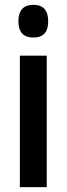

<svg xmlns="http://www.w3.org/2000/svg" viewBox="-20 -773 275 793"><path d="M118 -753Q179 -753 179 -685Q179 -618 118 -618Q56 -618 56 -685Q56 -753 118 -753ZM173 -543V0H62V-543Z"/></svg>

Font: Noto Sans Sinhala ExtraCondensed SemiBold
Style: Regular
Weight: 600
Width: 2
Designer: Jelle Bosma - Monotype Design Team
Foundry: Monotype Imaging Inc.
Version: Version 2.006; ttfautohint (v1.8.4.7-5d5b)